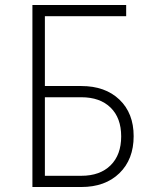

<svg xmlns="http://www.w3.org/2000/svg" viewBox="-20 -750 640 770"><path d="M110 0V-730H486V-685H160V-405H306Q402 -405 459 -350.5Q516 -296 516 -204Q516 -111 459 -55.5Q402 0 306 0ZM160 -45H306Q381 -45 423.5 -87Q466 -129 466 -203Q466 -277 423.5 -318.5Q381 -360 306 -360H160Z"/></svg>

Font: NKDuy Mono Thin
Style: Regular
Weight: 100
Monospace: yes
Designer: NKDuy
Foundry: NKDuy
Version: Version 2.251; ttfautohint (v1.8.4.7-5d5b)